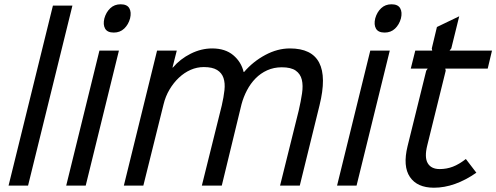

<svg xmlns="http://www.w3.org/2000/svg" viewBox="-20 -866 2316 896"><path d="M111 0H20L227 -840H318Z M587 -780Q579 -751 559.5 -732.5Q540 -714 511 -714Q481 -714 470.5 -732.5Q460 -751 467 -780Q475 -809 494.5 -827.5Q514 -846 543 -846Q573 -846 583.5 -827.5Q594 -809 587 -780ZM380 0H289L444 -630H535Z M1471 -374 1379 0H1287L1374 -350Q1384 -393 1389.5 -430Q1395 -467 1388.5 -494Q1382 -521 1360 -536.5Q1338 -552 1295 -552Q1258 -552 1227 -538Q1196 -524 1172.5 -500Q1149 -476 1132.5 -444.5Q1116 -413 1107 -379L1015 0H922L1015 -374Q1024 -413 1027.5 -445.5Q1031 -478 1023 -502Q1015 -526 993 -539.5Q971 -553 931 -553Q899 -553 869.5 -540Q840 -527 815 -503.5Q790 -480 771 -448Q752 -416 743 -378L649 0H558L713 -630H805L785 -551H787Q821 -591 870 -615.5Q919 -640 970 -640Q1031 -640 1068.5 -608.5Q1106 -577 1117 -530H1119Q1161 -579 1218 -609.5Q1275 -640 1333 -640Q1537 -640 1471 -374Z M1851 -780Q1843 -751 1823.5 -732.5Q1804 -714 1775 -714Q1745 -714 1734.5 -732.5Q1724 -751 1731 -780Q1739 -809 1758.5 -827.5Q1778 -846 1807 -846Q1837 -846 1847.5 -827.5Q1858 -809 1851 -780ZM1644 0H1553L1708 -630H1799Z M2203 -60Q2102 10 2005 10Q1927 10 1893 -40Q1859 -90 1882 -184L1969 -536L1976 -546H1897L1918 -630H1997L1995 -640L2019 -740L2123 -790L2086 -640L2078 -630H2276L2256 -546H2058L2060 -536L1974 -188Q1960 -132 1976 -104.5Q1992 -77 2032 -77Q2064 -77 2093 -88Q2122 -99 2154 -124Z"/></svg>

Font: TypoPRO Sinkin Sans
Style: 400 Italic
Weight: 400
Italic angle: -112°
Designer: Keith Bates
Foundry: K-Type
Version: Sinkin Sans (version 1.0)  by Keith Bates   •   © 2014   www